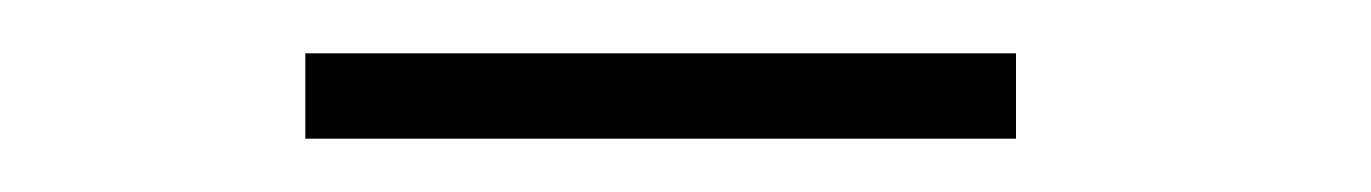

<svg xmlns="http://www.w3.org/2000/svg" viewBox="-20 -591 514 72"><path d="M94.5 -539V-571H361V-539Z"/></svg>

Font: League Spartan Thin Thin
Style: Regular
Weight: 250
Version: Version 2.002